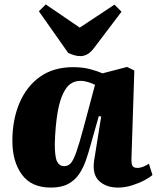

<svg xmlns="http://www.w3.org/2000/svg" viewBox="-20 -835 710 869"><path d="M575 -119Q574 -98 578.5 -86.5Q583 -75 602 -75Q615 -75 629.5 -81Q644 -87 654 -94L670 -43Q658 -32 633.5 -19Q609 -6 577.5 4Q546 14 514 14Q461 14 429 -15.5Q397 -45 406 -108L438 -308L427 -309L393 -189Q382 -148 369.5 -111.5Q357 -75 338 -47Q319 -19 288.5 -2.5Q258 14 210 14Q122 14 79 -45Q36 -104 36 -197Q36 -293 68 -368.5Q100 -444 161 -487.5Q222 -531 311 -531Q356 -531 390 -521.5Q424 -512 444 -503L555 -532L588 -516ZM271 -83Q288 -83 300 -96Q312 -109 325.5 -147Q339 -185 359 -260L410 -451Q397 -458 379 -463.5Q361 -469 344 -469Q301 -469 276.5 -431Q252 -393 241 -328Q230 -263 228 -183Q228 -124 238.5 -103.5Q249 -83 271 -83ZM156 -784 187 -815 341 -710 498 -814 530 -782 405 -617Q378 -581 344 -581Q330 -581 316.5 -585Q303 -589 289 -595Z"/></svg>

Font: Literata 36pt ExtraBold
Style: Italic
Weight: 800
Italic angle: -2°
Designer: Latin by Veronika Burian and Jose Scaglione. Greek by Irene Vlachou. Cyrillic by Vera Evstafieva
Foundry: TypeTogether
Version: Version 3.002